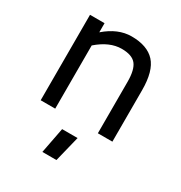

<svg xmlns="http://www.w3.org/2000/svg" viewBox="-187 -698 1014 1076"><g transform="rotate(30 319.5 -159.5)"><path d="M90 0ZM554 -333V0H460V-333Q460 -411 433.5 -444Q407 -477 340 -477Q262 -477 184 -409V0H90V-553H184V-494Q266 -565 353 -565Q455 -565 504.5 -511Q554 -457 554 -333ZM275 80H375L334 246H243Z"/></g></svg>

Font: Biryani
Style: Regular
Weight: 400
Designer: Dan Reynolds and Mathieu Réguer
Foundry: Dan Reynolds and Mathieu Réguer
Version: Version 1.004; ttfautohint (v1.1) -l 5 -r 5 -G 72 -x 0 -D la